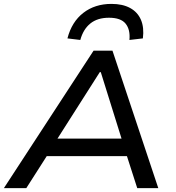

<svg xmlns="http://www.w3.org/2000/svg" viewBox="-26 -965 905 985"><path d="M-6 0 454 -705H551L786 0H678L613 -202L659 -164H178L238 -202L109 0ZM486 -595 253 -229 227 -254H639L605 -230L491 -595ZM386 -760 320 -768Q342 -853 401.5 -899Q461 -945 546 -945Q603 -945 641.5 -924Q680 -903 697 -863.5Q714 -824 707 -768L638 -760Q643 -813 618.5 -843.5Q594 -874 533 -874Q474 -874 437.5 -844.5Q401 -815 386 -760Z"/></svg>

Font: Nunito Sans 7pt SemiExpanded Medium
Style: Italic
Weight: 500
Width: 6
Italic angle: -9°
Designer: Vernon Adams
Foundry: Vernon Adams
Version: Version 3.101;gftools[0.9.27]